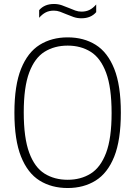

<svg xmlns="http://www.w3.org/2000/svg" viewBox="-20 -937 680 966"><path d="M320.5 9Q239.5 9 179.2 -28.5Q119 -66 85.8 -149.2Q52.5 -232.5 52.5 -370Q52.5 -507.5 86 -590.8Q119.5 -674 179.8 -711.5Q240 -749 320.5 -749Q401.5 -749 461.5 -711.5Q521.5 -674 554.8 -590.8Q588 -507.5 588 -370Q588 -232.5 554.8 -149.2Q521.5 -66 461.2 -28.5Q401 9 320.5 9ZM320.5 -32.5Q386.5 -32.5 436.2 -63.5Q486 -94.5 513.8 -167.8Q541.5 -241 541.5 -368Q541.5 -497 513.8 -571.2Q486 -645.5 436.2 -676.5Q386.5 -707.5 320.5 -707.5Q254 -707.5 204.2 -676.5Q154.5 -645.5 127 -572.2Q99.5 -499 99.5 -372Q99.5 -243 127 -168.8Q154.5 -94.5 204.2 -63.5Q254 -32.5 320.5 -32.5ZM389.5 -845Q368.5 -845 349.8 -851.5Q331 -858 313.5 -865.5Q297.5 -872.5 282.2 -878Q267 -883.5 251 -883.5Q227.5 -883.5 210 -874.5Q192.5 -865.5 177 -847.5V-886Q204 -917 251.5 -917Q272.5 -917 291.2 -910.5Q310 -904 327.5 -896.5Q343.5 -889.5 358.8 -884Q374 -878.5 390 -878.5Q413.5 -878.5 431 -887.5Q448.5 -896.5 464 -914.5V-876Q437.5 -845 389.5 -845Z"/></svg>

Font: Encode Sans SmCnd XLt
Style: Regular
Weight: 200
Width: 4
Designer: Multiple Designers
Foundry: Impallari Type
Version: Version 3.002; ttfautohint (v1.8.3) -l 8 -r 50 -G 200 -x 14 